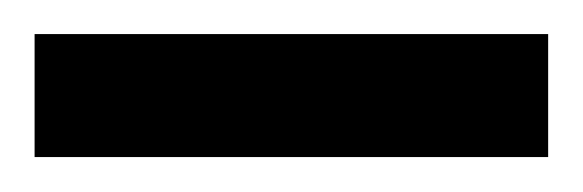

<svg xmlns="http://www.w3.org/2000/svg" viewBox="-20 -747 337 111"><path d="M0 -727.3H296.9V-656.2H0Z"/></svg>

Font: Riot Sans
Style: Regular
Weight: 400
Designer: Rasmus Andersson
Foundry: rsms
Version: Version 4.001